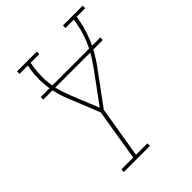

<svg xmlns="http://www.w3.org/2000/svg" viewBox="-208 -849 962 962"><g transform="rotate(-45 273.0 -367.5)"><path d="M103 0V-18H187L232 -293L164 -462Q156 -481 150 -501Q144 -521 139 -542H74V-560H136Q131 -592 130.5 -625Q130 -658 135 -691L140 -717H81V-735H221V-717H159L155 -691Q150 -658 150 -625Q150 -592 156 -560H417Q433 -592 444 -625Q455 -658 461 -691L465 -717H406V-735H546V-717H485L481 -691Q475 -658 464 -625Q453 -592 438 -560H496V-542H428Q417 -521 404 -500.5Q391 -480 376 -460L252 -291L207 -18H288V0ZM245 -313 361 -471Q373 -488 385 -506Q397 -524 407 -542H159Q164 -523 169.5 -505Q175 -487 182 -469Z"/></g></svg>

Font: Iosevka Curly Slab ThObl
Style: Regular
Weight: 100
Italic angle: -9°
Monospace: yes
Designer: Belleve Invis
Foundry: Belleve Invis
Version: Version 11.0.0; ttfautohint (v1.8.3)